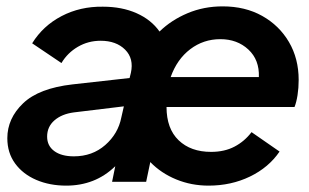

<svg xmlns="http://www.w3.org/2000/svg" viewBox="-20 -571 972 603"><path d="M188 12Q136 12 94 -6Q52 -24 27.5 -57.5Q3 -91 3 -137Q3 -199 52.5 -246.5Q102 -294 208 -306L387 -326L391 -342Q401 -387 373 -415Q345 -443 296 -443Q257 -443 224.5 -424Q192 -405 173 -373L81 -435Q115 -490 173.5 -520.5Q232 -551 303 -550Q363 -550 409 -529.5Q455 -509 481 -472Q518 -508 569 -529.5Q620 -551 679 -551Q750 -551 803.5 -521Q857 -491 887.5 -439Q918 -387 918 -320Q918 -295 914.5 -272.5Q911 -250 905 -235H503Q503 -167 541 -130.5Q579 -94 643 -94Q685 -94 716.5 -110.5Q748 -127 770 -156L858 -95Q824 -45 765 -16.5Q706 12 635 12Q581 12 533.5 -7.5Q486 -27 452 -62L439 0H332L342 -49Q310 -18 271.5 -3Q233 12 188 12ZM516 -329H793Q795 -383 760 -415.5Q725 -448 672 -448Q619 -448 577.5 -416.5Q536 -385 516 -329ZM212 -80Q270 -80 310.5 -115.5Q351 -151 361 -202L369 -237L212 -218Q174 -213 151 -193Q128 -173 128 -142Q128 -113 150.5 -96.5Q173 -80 212 -80Z"/></svg>

Font: Plus Jakarta Display Medium
Style: Italic
Weight: 500
Italic angle: -12°
Designer: Gumpita Rahayu
Foundry: Tokotype Studio
Version: Version 1.000